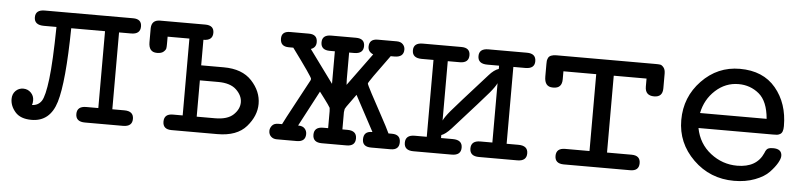

<svg xmlns="http://www.w3.org/2000/svg" viewBox="-35 -598 3220 764"><g transform="rotate(5 1575.0 -216.0)"><path d="M18 -68Q18 -88 30.5 -100.5Q43 -113 61 -113Q79 -113 91.5 -100.5Q104 -88 104 -70Q104 -58 101 -51Q126 -52 139 -71.5Q152 -91 160.5 -160.5Q169 -230 171 -369H121Q82 -369 82 -400Q82 -430 119 -430H472Q506 -430 506 -400Q506 -369 469 -369H421V-62H469Q506 -62 506 -31Q506 0 469 0H317Q280 0 280 -31Q280 -62 317 -62Q317 -62 365 -62V-369H230Q227 -154 202.5 -73Q178 8 104 8Q60 8 39 -16Q18 -40 18 -68Z M545 -341V-397Q546 -430 580 -430H760Q795 -430 795 -400Q795 -369 758 -369V-267H848Q922 -267 960.5 -225.5Q999 -184 999 -134Q999 -86 961.5 -43Q924 0 846 0H663Q628 0 628 -31Q628 -62 663 -62H702V-369H615V-340Q615 -329 614 -322.5Q613 -316 604.5 -308.5Q596 -301 579 -301H578Q545 -301 545 -341ZM758 -62H831Q881 -62 904.5 -84.5Q928 -107 928 -134Q928 -161 904 -184Q880 -207 831 -207H758Z M1051 -31Q1051 -42 1059 -52Q1067 -62 1084 -62H1099Q1106 -77 1150 -158.5Q1194 -240 1197 -246Q1198 -248 1198 -252Q1198 -259 1117 -369H1099Q1065 -369 1065 -401Q1065 -430 1099 -430H1174Q1208 -430 1208 -399Q1208 -377 1187 -370L1283 -239V-369H1263Q1227 -369 1227 -400Q1227 -430 1263 -430H1362Q1397 -430 1397 -400Q1397 -369 1360 -369H1340V-263L1341 -240L1436 -370Q1415 -379 1415 -399Q1415 -430 1449 -430H1525Q1541 -430 1549.5 -421Q1558 -412 1558 -400Q1558 -369 1521 -369H1506Q1425 -259 1425 -253Q1425 -249 1443.5 -214Q1462 -179 1488 -131.5Q1514 -84 1524 -62H1538Q1572 -62 1572 -31Q1572 0 1538 0H1460Q1425 0 1425 -30Q1425 -62 1458 -62H1460L1384 -204L1348 -154L1342 -144L1340 -131V-62H1360Q1397 -62 1397 -31Q1397 0 1362 0H1263Q1227 0 1227 -31Q1227 -62 1263 -62H1283V-130L1282 -143Q1275 -155 1259.5 -175.5Q1244 -196 1238 -204L1163 -62H1165Q1181 -62 1189.5 -53Q1198 -44 1198 -31Q1198 0 1163 0H1083Q1069 0 1060 -8.5Q1051 -17 1051 -31Z M1629 -62Q1629 -62 1677 -62V-369H1630Q1592 -369 1592 -400Q1592 -430 1629 -430H1783Q1818 -430 1818 -400Q1818 -369 1782 -369Q1782 -369 1734 -369V-132Q1741 -147 1761.5 -171.5Q1782 -196 1900 -327Q1920 -350 1939 -356V-369H1892Q1854 -369 1854 -400Q1854 -430 1891 -430H2045Q2081 -430 2081 -399Q2081 -369 2044 -369H1996V-62H2043Q2081 -62 2081 -31Q2081 0 2044 0H1891Q1854 0 1854 -31Q1854 -62 1891 -62H1939V-299Q1932 -284 1911.5 -259.5Q1891 -235 1773 -104Q1750 -79 1734 -74V-62H1781Q1819 -62 1819 -31Q1819 0 1782 0H1629Q1592 0 1592 -31Q1592 -62 1629 -62Z M2126 -342V-392Q2126 -401 2126.5 -405Q2127 -409 2130 -416Q2133 -423 2141.5 -426.5Q2150 -430 2163 -430H2560Q2571 -430 2577.5 -429Q2584 -428 2591 -419.5Q2598 -411 2598 -395V-336Q2598 -301 2564 -301Q2528 -301 2528 -337V-369H2397V-62H2495Q2530 -62 2530 -31Q2530 0 2495 0H2228Q2194 -1 2194 -31Q2194 -62 2230 -62H2327V-369H2196V-337Q2196 -301 2162 -301H2159Q2126 -301 2126 -342Z M2895 -440Q2988 -440 3038.5 -379.5Q3089 -319 3089 -228Q3089 -215 3086 -207Q3083 -199 3076.5 -195.5Q3070 -192 3064.5 -191.5Q3059 -191 3049 -191H2751Q2763 -129 2810.5 -92Q2858 -55 2917 -55Q2995 -55 3021 -115Q3026 -129 3033 -133Q3040 -137 3054 -137Q3089 -137 3089 -109Q3089 -98 3079 -80.5Q3069 -63 3049.5 -42.5Q3030 -22 2993 -8Q2956 6 2910 6Q2814 6 2747 -59.5Q2680 -125 2680 -217Q2680 -309 2743 -374.5Q2806 -440 2895 -440ZM2752 -251H3018Q3012 -321 2977 -350Q2942 -379 2895 -379Q2843 -379 2803 -342.5Q2763 -306 2752 -251Z"/></g></svg>

Font: CMU Typewriter Text
Style: Regular
Weight: 500
Monospace: yes
Version: Version 0.7.0